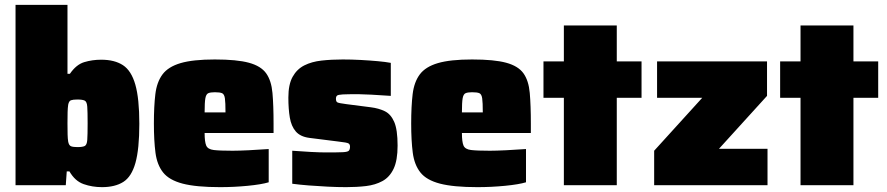

<svg xmlns="http://www.w3.org/2000/svg" viewBox="-20 -763 3655 791"><path d="M400 8Q360 8 324.5 -4.5Q289 -17 266 -57H255L251 0H44V-743H258V-459H268Q294 -497 327 -507Q360 -517 397 -517Q452 -517 486.5 -494.5Q521 -472 537.5 -414.5Q554 -357 554 -253Q554 -149 538 -92Q522 -35 488 -13.5Q454 8 400 8ZM299 -157Q320 -157 329 -161.5Q338 -166 339.5 -186.5Q341 -207 341 -255Q341 -303 339.5 -323.5Q338 -344 329 -348.5Q320 -353 299 -353Q281 -353 272.5 -350Q264 -347 261 -332Q259 -319 258.5 -301Q258 -283 258 -255Q258 -227 258.5 -209Q259 -191 261 -179Q264 -164 272.5 -160.5Q281 -157 299 -157Z M887 8Q788 8 732.5 -6.5Q677 -21 652 -52.5Q627 -84 620.5 -134Q614 -184 614 -254Q614 -325 620 -375Q626 -425 649.5 -456.5Q673 -488 724 -503Q775 -518 865 -518Q956 -518 1005.5 -504.5Q1055 -491 1076.5 -461Q1098 -431 1102.5 -380Q1107 -329 1107 -254V-215H823Q823 -179 829.5 -163.5Q836 -148 860.5 -145Q885 -142 938 -142Q963 -142 1004.5 -144Q1046 -146 1087 -149V-12Q1057 -3 1000.5 2.5Q944 8 887 8ZM823 -300H909Q909 -341 906.5 -358Q904 -375 895 -379Q886 -383 865 -383Q847 -383 838 -379Q829 -375 826 -358Q823 -341 823 -300Z M1406 8Q1371 8 1330.5 6Q1290 4 1252 1Q1214 -2 1184 -6V-142Q1222 -139 1261 -137Q1300 -135 1323 -135Q1372 -135 1392.5 -136Q1413 -137 1417.5 -142.5Q1422 -148 1422 -159Q1422 -168 1416 -172Q1410 -176 1373 -180L1254 -195Q1217 -200 1198.5 -221.5Q1180 -243 1174 -278.5Q1168 -314 1168 -361Q1168 -415 1185.5 -446.5Q1203 -478 1233.5 -493.5Q1264 -509 1305 -513.5Q1346 -518 1392 -518Q1428 -518 1465.5 -516Q1503 -514 1536 -511Q1569 -508 1590 -504V-368Q1548 -371 1510 -373Q1472 -375 1456 -375Q1412 -375 1392.5 -374Q1373 -373 1368.5 -369Q1364 -365 1364 -356Q1364 -345 1369.5 -341.5Q1375 -338 1407 -334L1508 -321Q1540 -317 1565 -305Q1590 -293 1604 -261Q1618 -229 1618 -163Q1618 -102 1601.5 -67.5Q1585 -33 1555.5 -17Q1526 -1 1488 3.5Q1450 8 1406 8Z M1947 8Q1848 8 1792.5 -6.5Q1737 -21 1712 -52.5Q1687 -84 1680.5 -134Q1674 -184 1674 -254Q1674 -325 1680 -375Q1686 -425 1709.5 -456.5Q1733 -488 1784 -503Q1835 -518 1925 -518Q2016 -518 2065.5 -504.5Q2115 -491 2136.5 -461Q2158 -431 2162.5 -380Q2167 -329 2167 -254V-215H1883Q1883 -179 1889.5 -163.5Q1896 -148 1920.5 -145Q1945 -142 1998 -142Q2023 -142 2064.5 -144Q2106 -146 2147 -149V-12Q2117 -3 2060.5 2.5Q2004 8 1947 8ZM1883 -300H1969Q1969 -341 1966.5 -358Q1964 -375 1955 -379Q1946 -383 1925 -383Q1907 -383 1898 -379Q1889 -375 1886 -358Q1883 -341 1883 -300Z M2303 0V-360H2219V-510H2303V-658H2521V-510H2623V-360H2521V0Z M2675 0V-142L2873 -360H2687V-510H3140V-368L2942 -150H3142V0Z M3278 0V-360H3194V-510H3278V-658H3496V-510H3598V-360H3496V0Z"/></svg>

Font: Saira Black
Style: Regular
Weight: 900
Designer: Hector Gatti with collaboration of the Omnibus-Type team
Foundry: Omnibus-Type
Version: Version 1.100; ttfautohint (v1.8.3)